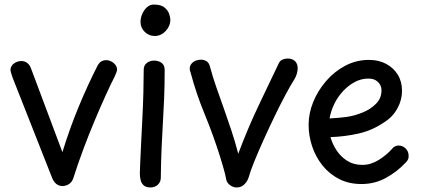

<svg xmlns="http://www.w3.org/2000/svg" viewBox="-20 -808 1856 843"><path d="M35 -468Q31 -479 28.5 -488.5Q26 -498 26 -502Q27 -519 41.5 -529.5Q56 -540 74 -540Q88 -540 99 -532Q110 -524 116 -508L254 -140Q286 -244 325.5 -339.5Q365 -435 410 -523Q417 -534 426 -539Q435 -544 445 -544Q457 -544 468 -538.5Q479 -533 486.5 -523.5Q494 -514 494 -502Q494 -498 491 -490Q488 -482 483 -471Q467 -440 444.5 -390.5Q422 -341 396.5 -280.5Q371 -220 346.5 -154.5Q322 -89 302 -26Q297 -10 284.5 -1Q272 8 255 9Q244 9 235 4.5Q226 0 220 -7.5Q214 -15 210 -24Z M611 -501Q611 -515 617.5 -524Q624 -533 634.5 -537.5Q645 -542 656 -542Q676 -542 689.5 -532Q703 -522 703 -501Q703 -429 700.5 -373Q698 -317 695 -266Q692 -215 689.5 -158.5Q687 -102 686 -28Q686 -9 673 3Q660 15 641 15Q621 15 611 6Q601 -3 597.5 -17Q594 -31 594 -46Q594 -55 595.5 -90Q597 -125 599.5 -176.5Q602 -228 605 -286.5Q608 -345 609.5 -401Q611 -457 611 -501ZM597 -712Q597 -729 604.5 -746.5Q612 -764 625 -776Q638 -788 655 -788Q687 -788 702.5 -775Q718 -762 723 -746Q728 -730 728 -721Q728 -694 707.5 -672Q687 -650 659 -650Q634 -650 615.5 -668Q597 -686 597 -712Z M817 -489Q815 -494 814 -498Q813 -502 813 -506Q813 -519 820.5 -528Q828 -537 839 -541.5Q850 -546 862 -546Q876 -546 887 -539Q898 -532 902 -515Q914 -470 930 -424.5Q946 -379 962.5 -332.5Q979 -286 995.5 -236.5Q1012 -187 1026 -133Q1047 -189 1069 -241Q1091 -293 1114 -341.5Q1137 -390 1159.5 -437Q1182 -484 1204 -530Q1209 -541 1219.5 -546Q1230 -551 1242 -551Q1257 -551 1267 -545.5Q1277 -540 1282 -530.5Q1287 -521 1287 -509Q1287 -501 1285 -491.5Q1283 -482 1279 -472.5Q1275 -463 1269 -454Q1255 -432 1232.5 -390Q1210 -348 1185 -296Q1160 -244 1136.5 -192Q1113 -140 1095.5 -96.5Q1078 -53 1072 -30Q1068 -17 1060.5 -7Q1053 3 1043 9Q1033 15 1018 15Q1005 15 991.5 6Q978 -3 974 -17Q969 -43 961.5 -69Q954 -95 946 -121Q916 -216 878.5 -307Q841 -398 817 -489Z M1567 0Q1512 0 1469 -22Q1426 -44 1396 -81.5Q1366 -119 1350.5 -165.5Q1335 -212 1335 -260Q1335 -311 1355.5 -361Q1376 -411 1412.5 -453Q1449 -495 1497 -520Q1545 -545 1600 -545Q1643 -545 1675.5 -527.5Q1708 -510 1726.5 -480Q1745 -450 1745 -410Q1745 -368 1724 -330.5Q1703 -293 1665 -270Q1614 -235 1553.5 -221.5Q1493 -208 1431 -206Q1439 -177 1457 -149Q1475 -121 1503.5 -102.5Q1532 -84 1571 -84Q1608 -84 1642.5 -105.5Q1677 -127 1702 -155Q1708 -163 1715.5 -166Q1723 -169 1730 -169Q1742 -169 1752 -163Q1762 -157 1768 -147Q1774 -137 1774 -125Q1775 -117 1772 -109.5Q1769 -102 1762 -95Q1725 -55 1675.5 -27.5Q1626 0 1567 0ZM1427 -288Q1467 -290 1501 -294.5Q1535 -299 1572 -314Q1605 -327 1630 -351.5Q1655 -376 1655 -411Q1655 -425 1648.5 -436.5Q1642 -448 1629.5 -455.5Q1617 -463 1597 -463Q1565 -463 1536 -447Q1507 -431 1484 -405.5Q1461 -380 1446.5 -349Q1432 -318 1427 -288Z"/></svg>

Font: Playpen Sans Hebrew
Style: Regular
Weight: 400
Designer: Tom Grace, Laura Meseguer, Veronika Burian, José Scaglione
Foundry: TypeTogether
Version: Version 2.000